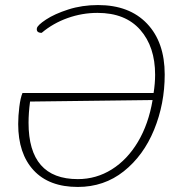

<svg xmlns="http://www.w3.org/2000/svg" viewBox="-20 -730 700 760"><path d="M52 -239Q52 -271 56.5 -307Q61 -343 69 -362H588Q594 -400 594 -434Q594 -545 535 -612Q476 -679 366 -679Q305 -679 247.5 -658.5Q190 -638 145 -600Q123 -600 126 -618Q128 -630 162 -652.5Q196 -675 250.5 -692.5Q305 -710 368 -710Q492 -710 562 -636.5Q632 -563 632 -435Q632 -319 590 -216.5Q548 -114 470 -52Q392 10 288 10Q174 10 113 -56Q52 -122 52 -239ZM584 -334 99 -328Q93 -283 93 -244Q93 -21 288 -21Q361 -21 422.5 -59.5Q484 -98 526 -168.5Q568 -239 584 -334Z"/></svg>

Font: Thasadith
Style: Italic
Weight: 400
Italic angle: -9°
Designer: Cadson Demak Co.,Ltd.
Foundry: Cadson Demak Co.,Ltd.
Version: Version 1.000; ttfautohint (v1.6)